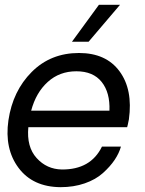

<svg xmlns="http://www.w3.org/2000/svg" viewBox="-20 -775 604 800"><path d="M480 -754.9 349.1 -601.1H279.8L392.1 -754.9ZM309.1 -554.2Q421.9 -554.2 478 -478Q534.2 -401.9 517.1 -277.8Q511.2 -248 509.8 -245.1H98.1Q90.3 -163.1 132.6 -116.5Q174.8 -69.8 237.8 -68.8Q357.9 -67.9 404.8 -164.1H483.9Q476.1 -136.2 457.5 -108.6Q439 -81.1 408.9 -54Q378.9 -26.9 333 -11Q287.1 4.9 231.9 4.9Q116.7 3.9 57.4 -75.4Q-2 -154.8 15.1 -273.9Q33.2 -396 112.1 -475.1Q190.9 -554.2 309.1 -554.2ZM436 -314Q439 -389.2 403.6 -433.6Q368.2 -478 298.1 -478Q228 -478 179 -433.6Q129.9 -389.2 109.9 -314Z"/></svg>

Font: Oakes Grotesk
Style: Italic
Weight: 400
Designer: Samuel Oakes
Foundry: Samuel Oakes
Version: Version 1.0 | wf-rip DC20170320